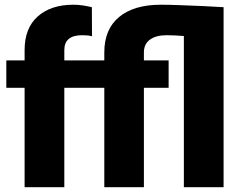

<svg xmlns="http://www.w3.org/2000/svg" viewBox="-20 -780 1006 800"><path d="M248 0H82.5V-414.1H6.3V-528.3H82.5V-571.3Q82.5 -663.1 137.5 -711.7Q192.4 -760.3 285.2 -760.3Q306.6 -760.3 325.7 -757.3Q344.7 -754.4 362.8 -750L363.3 -628.9Q354.5 -631.3 345.2 -632.3Q335.9 -633.3 322.3 -633.3Q248 -633.3 248 -571.3V-528.3H414.6V-561.5Q414.6 -658.2 476.3 -709.2Q538.1 -760.3 649.9 -760.3Q682.1 -760.3 730.5 -758.5Q778.8 -756.8 828.1 -754.6Q877.4 -752.4 911.6 -750V0H746.1V-629.9Q728.5 -631.3 710.7 -632.3Q692.9 -633.3 675.3 -633.3Q629.4 -633.3 604.5 -614.7Q579.6 -596.2 579.6 -561.5V-528.3H682.6V-414.1H579.6V0H414.6V-414.1H248Z"/></svg>

Font: Vazirmatn RD UI Black
Style: Regular
Weight: 900
Designer: Saber Rastikerdar
Foundry: Saber Rastikerdar
Version: Version 33.003